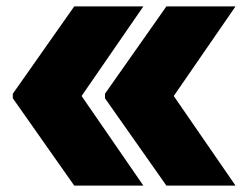

<svg xmlns="http://www.w3.org/2000/svg" viewBox="-20 -580 778 600"><path d="M20 -273V-287L212 -560H428L235 -280L428 0H212ZM308 -273V-287L500 -560H716L523 -280L716 0H500Z"/></svg>

Font: Tektur ExtraBold
Style: Regular
Weight: 800
Designer: Adam Jagosz
Foundry: Adam Jagosz
Version: Version 1.005;gftools[0.9.30]